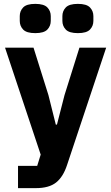

<svg xmlns="http://www.w3.org/2000/svg" viewBox="-20 -771 574 991"><path d="M390 -525H528L326 81Q306 142 269.5 171Q233 200 165 200H73V85H172L190 27L6 -525H153L230 -280L268 -128H274L313 -280ZM162 -600Q117 -600 99.5 -618.5Q82 -637 82 -663V-688Q82 -714 99.5 -732.5Q117 -751 162 -751Q207 -751 224.5 -732.5Q242 -714 242 -688V-663Q242 -637 224.5 -618.5Q207 -600 162 -600ZM382 -600Q337 -600 319.5 -618.5Q302 -637 302 -663V-688Q302 -714 319.5 -732.5Q337 -751 382 -751Q427 -751 444.5 -732.5Q462 -714 462 -688V-663Q462 -637 444.5 -618.5Q427 -600 382 -600Z"/></svg>

Font: IBM Plex Arabic
Style: Bold
Weight: 700
Designer: Mike Abbink, Paul van der Laan, Pieter van Rosmalen, Wael Morcos, Khajak Apelian
Foundry: Bold Monday
Version: Version 1.0